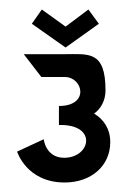

<svg xmlns="http://www.w3.org/2000/svg" viewBox="-20 -380 268 404"><path d="M115 -48C76 -48 72 -87 72 -87L16 -61C16 -61 36 4 116 4C172 4 212 -31 212 -81C212 -109 198 -129 178 -141C192 -151 202 -168 202 -190C202 -274 166 -266 116 -266H30L67 -218H116C155 -218 169 -157 104 -157V-117C186 -119 171 -48 115 -48ZM188 -330 166 -360 118 -324 68 -360 47 -330 118 -280Z"/></svg>

Font: Hussar Tani
Style: Dwa
Weight: 700
Foundry: Cannot Into Space Fonts
Version: Version 0.92